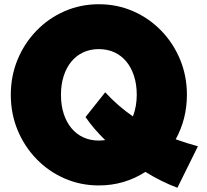

<svg xmlns="http://www.w3.org/2000/svg" viewBox="-20 -860 976 907"><path d="M818 27Q779.5 12.5 741.8 -6.2Q704 -25 667 -48Q567 16 447 16Q360.5 16 285 -17Q209.5 -50 152.5 -108.8Q95.5 -167.5 63.2 -245.2Q31 -323 31 -412Q31 -501 63.2 -578.8Q95.5 -656.5 152.5 -715.2Q209.5 -774 285 -807Q360.5 -840 447 -840Q533.5 -840 609 -807Q684.5 -774 741.5 -715.2Q798.5 -656.5 830.8 -578.8Q863 -501 863 -412Q863 -356 849.8 -303Q836.5 -250 810 -202Q836.5 -192.5 862.8 -184.2Q889 -176 915 -169ZM447 -196Q454.5 -196 462.5 -196.8Q470.5 -197.5 477 -198Q450.5 -224 427 -251.2Q403.5 -278.5 384 -307L477 -424Q537.5 -358.5 608 -310Q617 -333.5 621.5 -359.5Q626 -385.5 626 -412Q626 -461 613.2 -500.8Q600.5 -540.5 577 -569Q553.5 -597.5 520.5 -612.8Q487.5 -628 447 -628Q406.5 -628 373.5 -612.8Q340.5 -597.5 317 -569Q293.5 -540.5 280.8 -500.8Q268 -461 268 -412Q268 -363 280.8 -323.2Q293.5 -283.5 317 -255Q340.5 -226.5 373.5 -211.2Q406.5 -196 447 -196Z"/></svg>

Font: Spartan Thin Black
Style: Regular
Weight: 900
Version: Version 1.004